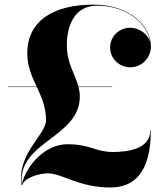

<svg xmlns="http://www.w3.org/2000/svg" viewBox="-20 -780 696 830"><path d="M98 -550C98 -492.5 118 -449 138.5 -405.5H14.5V-403.5H139.5C159.5 -360 179 -317 179 -260.5C179 -196.5 53.5 -118.5 72.5 20H75.5C85.5 -10.5 146 -30.5 187 -30.5C250 -30.5 320 30.5 456.5 30.5C560.5 30.5 632 -34.5 632 -217H630C630 -135 531 -123 468 -123C392 -123 371.5 -156.5 271.5 -156.5C177 -156.5 95 -68.5 74 17C54.5 -168 325 -183.5 325 -363C325 -377 323 -390.5 319.5 -403.5H465V-405.5H319C305 -459.5 269 -506 269 -585C269 -659 296 -755.5 399.5 -755.5C532.5 -755.5 618.5 -675 629.5 -597C620 -632 583 -660 542.5 -660C495.5 -660 456 -622.5 456 -575C456 -522.5 500 -489 542.5 -489C590.5 -489 632.5 -527 632.5 -580.5C632.5 -662.5 546 -760 384 -760C210.5 -760 98 -689.5 98 -550Z"/></svg>

Font: Bodoni* 96pt
Style: Bold
Weight: 700
Version: Version 2.3